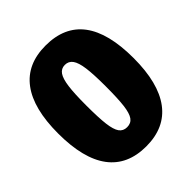

<svg xmlns="http://www.w3.org/2000/svg" viewBox="-203 -843 991 991"><g transform="rotate(-45 292.5 -348.0)"><path d="M568 -349Q568 -167 498 -73.5Q428 20 292 20Q156 20 86.5 -72.5Q17 -165 17 -349Q17 -530 86.5 -623Q156 -716 292 -716Q568 -716 568 -349ZM222 -349Q222 -259 228 -210.5Q234 -162 249 -141Q264 -120 292 -120Q321 -120 336 -141Q351 -162 357 -210Q363 -258 363 -349Q363 -435 356.5 -483.5Q350 -532 334.5 -553.5Q319 -575 292 -575Q265 -575 250 -553.5Q235 -532 228.5 -484Q222 -436 222 -349Z"/></g></svg>

Font: Fira Sans Extra Condensed Black
Style: Regular
Weight: 900
Width: 1
Designer: Carrois Corporate & Edenspiekermann AG
Foundry: Carrois Corporate GbR & Edenspiekermann AG
Version: Version 4.203